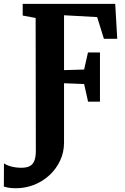

<svg xmlns="http://www.w3.org/2000/svg" viewBox="-95 -763 646 994"><path d="M-13 211.5Q-39 211.5 -53.8 208.2Q-68.5 205 -75 203L-74.5 82.5Q-61.5 92.5 -36.8 99Q-12 105.5 16 105.5Q43.5 105.5 59.8 96.5Q76 87.5 83.2 68Q90.5 48.5 90.5 18L89.5 -670L22.5 -682.5V-743H501.5L512 -562H443L408 -674.5L236.5 -684V-400L340.5 -403L360.5 -491.5H422.5V-236.5H361L340.5 -328L236.5 -332V-24.5Q236.5 25.5 216.2 68.5Q196 111.5 161.2 143.8Q126.5 176 81.5 193.8Q36.5 211.5 -13 211.5Z"/></svg>

Font: Merriweather 24pt SemiCondensed
Style: Bold
Weight: 700
Width: 4
Designer: Eben Sorkin
Foundry: Eben Sorkin
Version: Version 2.100